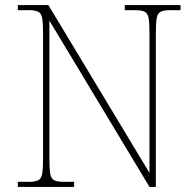

<svg xmlns="http://www.w3.org/2000/svg" viewBox="-20 -734 771 754"><path d="M50 0V-20H93Q118 -20 130 -26Q142 -32 145.5 -51Q149 -70 149 -108V-606Q149 -645 145.5 -663.5Q142 -682 130 -688Q118 -694 93 -694H50V-714H170L567 -55V-606Q567 -645 563.5 -663.5Q560 -682 548 -688Q536 -694 511 -694H470V-714H689V-694H648Q623 -694 611 -688Q599 -682 595.5 -663.5Q592 -645 592 -606V0H567L174 -653V-108Q174 -70 177.5 -51Q181 -32 193 -26Q205 -20 230 -20H271V0Z"/></svg>

Font: Noto Serif Tamil Thin
Style: Regular
Weight: 100
Designer: Indian Type Foundry, Tom Grace, and the Monotype Design Team
Foundry: Monotype Imaging Inc.
Version: Version 2.004; ttfautohint (v1.8.4.7-5d5b)